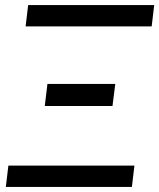

<svg xmlns="http://www.w3.org/2000/svg" viewBox="-20 -737 628 757"><path d="M588 -717 578 -633H81L91 -717ZM510 -84 500 0H3L13 -84ZM167 -406H434.5L423.5 -319H156.5Z"/></svg>

Font: Lato Medium
Style: Italic
Weight: 500
Italic angle: -7°
Designer: Lukasz Dziedzic
Foundry: tyPoland Lukasz Dziedzic
Version: Version 2.006; 2014-01-15